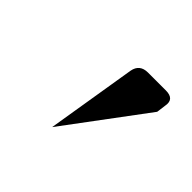

<svg xmlns="http://www.w3.org/2000/svg" viewBox="-60 -375 282 282"><g transform="rotate(45 81.5 -234.0)"><path d="M67.9 -155.8 90.8 -295.9Q93.8 -312 110.8 -312H147.9Q166 -312 163.1 -295.9L161.1 -280.8Z"/></g></svg>

Font: Hhenum
Style: Italic
Weight: 400
Designer: T. Christopher White
Version: Version 1.0